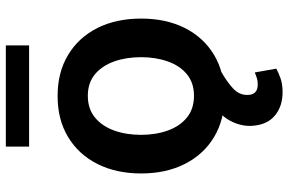

<svg xmlns="http://www.w3.org/2000/svg" viewBox="-183 -584 974 648"><g transform="rotate(-90 304.0 -260.0)"><path d="M304 10.7Q224.1 10.7 165.5 -24.5Q106.9 -59.7 74.8 -123Q42.6 -186.4 42.6 -270.6Q42.6 -355.1 74.8 -418.5Q106.9 -481.9 165.5 -517.2Q224.1 -552.6 304 -552.6Q383.9 -552.6 442.6 -517.2Q501.4 -481.9 533.4 -418.5Q565.3 -355.1 565.3 -270.6Q565.3 -186.4 533.4 -123Q501.4 -59.7 442.6 -24.5Q383.9 10.7 304 10.7ZM304.7 -92.3Q348.4 -92.3 377.3 -116.1Q406.2 -139.9 420.6 -180.6Q435 -221.2 435 -271Q435 -321 420.6 -361.7Q406.2 -402.3 377.3 -426.5Q348.4 -450.6 304.7 -450.6Q260.7 -450.6 231.4 -426.5Q202.1 -402.3 187.5 -361.7Q172.9 -321 172.9 -271Q172.9 -221.2 187.5 -180.6Q202.1 -139.9 231.4 -116.1Q260.7 -92.3 304.7 -92.3ZM316.8 206.7Q271 206.7 240.2 182.5Q209.5 158.4 204.2 112.9Q198.5 71 220.7 29.3Q242.9 -12.4 297.6 -37.3L385.3 0Q352.6 18.5 330.1 39.1Q307.5 59.7 307.5 87.4Q307.5 122.9 342.7 122.9Q356.2 122.9 366.5 119.3Q376.8 115.8 383.5 112.9L396.3 185.4Q383.5 192.8 363.6 199.8Q343.8 206.7 316.8 206.7ZM474.8 -727.3V-648.8H133.2V-727.3Z"/></g></svg>

Font: Inter UI Semi Bold
Style: Regular
Weight: 600
Designer: Rasmus Andersson
Foundry: rsms
Version: 3.2;8d6f07862